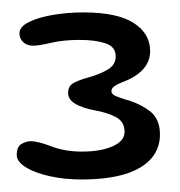

<svg xmlns="http://www.w3.org/2000/svg" viewBox="-20 -608 286 305"><path d="M109.1 -322.9Q82.9 -322.9 59.5 -328Q36 -333.1 21.3 -342.1Q6.6 -351 6.6 -361.8Q6.6 -375.2 14.4 -379.5Q22.1 -383.7 28.4 -383.7Q40.3 -383.7 61.6 -375.5Q82.9 -367.2 110.5 -367.2Q139.6 -367.2 158.7 -375.5Q177.9 -383.8 177.9 -398.7Q177.9 -414.5 164.3 -421.9Q150.7 -429.2 129.6 -432.9Q110.9 -436.4 99.6 -443.1Q88.2 -449.8 88.2 -460.5Q88.2 -471.4 97 -476.2Q105.8 -481 119.7 -484.8Q137.9 -489.7 150.8 -497.3Q163.8 -504.9 163.8 -518.4Q163.8 -533.8 147.6 -539.2Q131.5 -544.6 106.6 -544.6Q80.9 -544.6 61.2 -540Q41.4 -535.4 32.6 -535.4Q22.8 -535.4 16.8 -541.1Q10.9 -546.8 10.9 -554.8Q10.9 -565.6 26 -573Q41.2 -580.5 64.5 -584.4Q87.8 -588.3 112.1 -588.3Q166.4 -588.3 192.4 -571.5Q218.5 -554.7 218.5 -526.8Q218.5 -510.1 207 -497.6Q195.4 -485.1 174.4 -477.5Q165.9 -474.1 161.5 -470.8Q157 -467.6 157 -463.2Q157 -458.2 164.1 -455.3Q171.1 -452.4 180.1 -449.7Q201 -444.1 217.6 -431.8Q234.1 -419.6 234.1 -394.4Q234.1 -372.1 220.1 -356Q206.1 -339.9 178.4 -331.4Q150.8 -322.9 109.1 -322.9Z"/></svg>

Font: Gluten Thin
Style: Regular
Weight: 100
Designer: Tyler Finck
Foundry: Etcetera Type Company
Version: Version 1.300